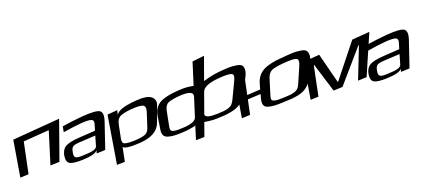

<svg xmlns="http://www.w3.org/2000/svg" viewBox="-98 -1382 4853 2179"><g transform="rotate(-15 2329.0 -292.0)"><path d="M443 -24 566 -498 2 -403 -32 34 68 21 112 -353 419 -403 334 -11Z M980 -20 1057 -335C1073 -401 1066 -443 1037 -459C1008 -475 936 -474 824 -455C751 -442 670 -425 584 -404L577 -336C657 -357 730 -373 795 -384C856 -394 897 -395 918 -389C938 -383 945 -366 940 -338L924 -261L738 -233C652 -220 595 -203 564 -180C534 -158 518 -123 514 -77C511 -26 523 5 551 17C578 29 629 31 704 22C808 9 869 -13 884 -45L876 -7ZM617 -88C623 -157 639 -168 738 -182L913 -207L889 -87C879 -43 789 -34 728 -26L708 -23C627 -13 611 -30 617 -88Z M1320 12C1351 9 1377 5 1400 1C1519 -21 1602 -70 1628 -167L1681 -363C1691 -403 1679 -435 1645 -459C1610 -482 1546 -486 1455 -470C1313 -446 1237 -412 1221 -366L1228 -421L1109 -401L1065 178L1160 168L1179 -2C1193 20 1266 19 1320 12ZM1507 -141C1499 -105 1482 -80 1456 -68C1431 -55 1390 -45 1331 -37C1273 -30 1233 -30 1211 -36C1189 -43 1181 -63 1185 -97L1203 -259C1208 -302 1223 -333 1249 -349C1276 -366 1323 -380 1389 -391C1456 -402 1502 -403 1526 -394C1550 -385 1557 -357 1546 -311Z M2105 129 2148 -36C2203 -30 2253 -31 2299 -36C2378 -46 2413 -50 2477 -69C2567 -95 2620 -145 2653 -223L2727 -398C2742 -434 2750 -464 2749 -488C2746 -536 2730 -558 2666 -562C2598 -567 2559 -560 2462 -543C2402 -533 2336 -513 2266 -485L2339 -762L2197 -734L2137 -463C2081 -470 2024 -469 1964 -459C1878 -444 1845 -439 1780 -413C1695 -379 1660 -317 1654 -236L1644 -86C1639 -28 1654 7 1706 18C1760 29 1798 25 1886 14C1933 8 1984 -4 2039 -22L2003 140ZM1894 -34C1838 -27 1815 -23 1781 -29C1751 -35 1746 -56 1750 -90L1769 -267C1774 -311 1789 -341 1813 -355C1838 -370 1885 -383 1953 -395C2069 -413 2122 -396 2110 -343L2059 -115C2050 -73 1995 -46 1894 -34ZM2172 -126 2235 -367C2248 -418 2316 -454 2439 -474C2517 -487 2567 -489 2590 -481C2613 -473 2615 -444 2595 -394L2520 -193C2505 -155 2488 -130 2448 -114C2403 -97 2378 -95 2316 -87C2238 -77 2160 -79 2172 -126Z M2671 21 2692 -155 2847 -177 2838 -125C2828 -64 2839 -27 2891 -16C2948 -5 2988 -9 3081 -21C3157 -30 3191 -34 3253 -52C3340 -78 3390 -127 3418 -203L3482 -375C3495 -410 3501 -439 3499 -463C3494 -509 3477 -531 3415 -535C3347 -540 3310 -533 3215 -517C3124 -501 3088 -496 3016 -468C2923 -432 2880 -367 2866 -281L2856 -228L2698 -205L2724 -423L2605 -403L2571 34ZM3288 -174C3276 -137 3260 -112 3222 -97C3180 -80 3154 -78 3095 -70C3035 -63 3010 -59 2975 -66C2945 -72 2942 -93 2950 -129L2990 -315C2999 -361 3018 -392 3045 -408C3073 -423 3124 -437 3197 -449C3273 -462 3322 -464 3344 -456C3367 -448 3370 -419 3354 -371Z M4059 -50 4222 -539 4012 -504 3733 -83 3729 -82 3605 -435 3413 -403 3379 34 3474 22 3515 -336 3521 -337 3658 0 3766 -14 4062 -423 4069 -424 3955 -37Z M4555 -20 4632 -335C4648 -401 4641 -443 4612 -459C4583 -475 4511 -474 4399 -455C4326 -442 4245 -425 4159 -404L4152 -336C4232 -357 4305 -373 4370 -384C4431 -394 4472 -395 4493 -389C4513 -383 4520 -366 4515 -338L4499 -261L4313 -233C4227 -220 4170 -203 4139 -180C4109 -158 4093 -123 4089 -77C4086 -26 4098 5 4126 17C4153 29 4204 31 4279 22C4383 9 4444 -13 4459 -45L4451 -7ZM4192 -88C4198 -157 4214 -168 4313 -182L4488 -207L4464 -87C4454 -43 4364 -34 4303 -26L4283 -23C4202 -13 4186 -30 4192 -88Z"/></g></svg>

Font: Gamestation Warped
Style: Italic
Weight: 400
Designer: Jonas Hecksher
Foundry: Jonas Hecksher, Playtypeª, e-types AS
Version: Version 1.003